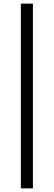

<svg xmlns="http://www.w3.org/2000/svg" viewBox="-20 -828 298 1068"><path d="M163 -808V220H96V-808Z"/></svg>

Font: Encode Sans Wide
Style: Light
Weight: 300
Designer: Pablo Impallari, Andres Torresi
Foundry: Pablo Impallari, Andres Torresi
Version: Version 1.000; ttfautohint (v1.00) -l 8 -r 50 -G 200 -x 14 -